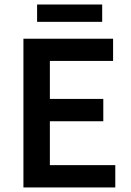

<svg xmlns="http://www.w3.org/2000/svg" viewBox="-20 -824 578 844"><path d="M83 0V-653.8H477.1V-556.2H199.2V-389.2H434.1V-291H199.2V-98.1H486.8V0ZM143.1 -728V-804.2H429.2V-728Z"/></svg>

Font: Toshiba Sans Medium
Style: Regular
Weight: 500
Designer: Paul D. Hunt
Foundry: Toshiba Corporation
Version: Version 2.020;PS 2.0;hotconv 1.0.86;makeotf.lib2.5.63406